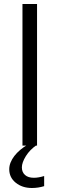

<svg xmlns="http://www.w3.org/2000/svg" viewBox="-20 -731 332 964"><path d="M140.1 212.9Q91.8 212.9 59.1 186.5Q26.4 160.2 26.4 118.7Q26.4 101.6 33.2 84.7Q40 67.9 52.2 52Q64.5 36.1 81.5 21.7Q98.6 7.3 119.1 -4.9L165 -3.4Q129.9 20.5 109.9 52.7Q89.8 85.4 89.8 109.4Q89.8 133.3 105.5 147.5Q121.1 161.6 150.4 161.6Q172.9 161.6 201.7 152.8V203.6Q171.9 212.9 140.1 212.9ZM92.8 0V-710.9H166V0Z"/></svg>

Font: Ride Light
Style: Regular
Weight: 300
Version: Version 3.000